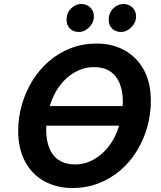

<svg xmlns="http://www.w3.org/2000/svg" viewBox="-20 -927 805 961"><path d="M342 14Q264 14 202.5 -19.5Q141 -53 106 -117.5Q71 -182 71 -273Q71 -339 89.5 -403Q108 -467 142 -522.5Q176 -578 224.5 -620Q273 -662 333.5 -685.5Q394 -709 464 -709Q543 -709 604 -675Q665 -641 700 -577Q735 -513 735 -422Q735 -355 717 -291Q699 -227 665 -171.5Q631 -116 582.5 -74.5Q534 -33 473.5 -9.5Q413 14 342 14ZM356 -104Q405 -104 449 -128.5Q493 -153 526 -196.5Q559 -240 576 -298H212Q212 -293 211.5 -288.5Q211 -284 211 -279Q211 -225 227 -185.5Q243 -146 275.5 -125Q308 -104 356 -104ZM229 -396H594Q594 -401 594.5 -406Q595 -411 595 -416Q595 -470 579 -509.5Q563 -549 531 -570Q499 -591 450 -591Q401 -591 356.5 -566.5Q312 -542 279 -498Q246 -454 229 -396ZM586 -767Q558 -767 541 -784Q524 -801 524 -828Q524 -862 546.5 -884.5Q569 -907 598 -907Q625 -907 643 -889.5Q661 -872 661 -845Q661 -823 649.5 -805.5Q638 -788 621 -777.5Q604 -767 586 -767ZM375 -767Q347 -767 330 -784Q313 -801 313 -828Q313 -862 335.5 -884.5Q358 -907 387 -907Q414 -907 432 -889.5Q450 -872 450 -845Q450 -823 438.5 -805.5Q427 -788 410 -777.5Q393 -767 375 -767Z"/></svg>

Font: Ubuntu Sans
Style: Bold Italic
Weight: 700
Italic angle: -13.5°
Designer: Dalton Maag Ltd
Foundry: Dalton Maag Ltd
Version: Version 1.006